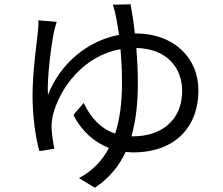

<svg xmlns="http://www.w3.org/2000/svg" viewBox="-20 -813 1040 897"><path d="M590 -793 507 -791C513 -776 519 -750 523 -729C527 -710 531 -683 536 -650C390 -623 261 -517 204 -369C199 -448 219 -599 232 -664C236 -681 240 -697 245 -711L159 -718C160 -705 160 -690 158 -672C152 -617 132 -478 132 -366C132 -271 146 -170 164 -107L234 -118C228 -144 222 -190 221 -212C220 -233 223 -256 227 -274C258 -401 370 -553 543 -583C547 -536 550 -482 550 -427C550 -340 541 -259 518 -189C452 -211 405 -261 371 -332L323 -276C360 -202 419 -149 489 -122C458 -63 413 -15 349 19L423 64C490 20 536 -37 567 -103L600 -101C806 -101 907 -227 907 -391C907 -540 796 -657 610 -657C604 -713 596 -761 590 -793ZM617 -589C762 -585 831 -495 831 -388C831 -256 740 -176 600 -176H594C616 -252 624 -336 624 -427C624 -482 621 -537 617 -589Z"/></svg>

Font: Noto Sans Mono CJK SC
Style: Regular
Weight: 400
Designer: Ryoko NISHIZUKA 西塚涼子 (kana, bopomofo & ideographs); Paul D. Hunt (Latin, Greek & Cyrillic); Sandoll Communications 산돌커뮤니
Foundry: Adobe
Version: Version 2.004;hotconv 1.0.118;makeotfexe 2.5.65603